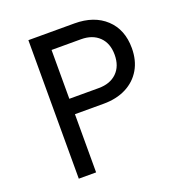

<svg xmlns="http://www.w3.org/2000/svg" viewBox="-141 -921 983 1042"><g transform="rotate(-20 350.0 -400.0)"><path d="M137 0V-800H403Q516 -800 583 -737.5Q650 -675 650 -568Q650 -497 619.5 -445Q589 -393 533.5 -364.5Q478 -336 403 -336H237V0ZM237 -425H407Q473 -425 511.5 -462.5Q550 -500 550 -566Q550 -632 511.5 -669.5Q473 -707 407 -707H237Z"/></g></svg>

Font: Martian Mono Light
Style: Regular
Weight: 300
Monospace: yes
Designer: Roman Shamin
Foundry: Evil Martians
Version: Version 1.000; ttfautohint (v1.8.4.7-5d5b)